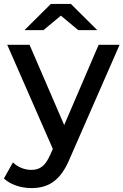

<svg xmlns="http://www.w3.org/2000/svg" viewBox="-40 -761 631 981"><path d="M-3 -532 230 0 217 29C192 86 165 107 120 107C85 107 51 93 26 69L-20 151C14 183 68 200 120 200C205 200 269 165 317 48L571 -532H464L288 -122L111 -532ZM271 -681 360 -607H457L322 -741H220L85 -607H182Z"/></svg>

Font: Montserrat-Alt1 SemBd
Style: Regular
Weight: 600
Designer: Differentunic
Foundry: Differentunic
Version: Version 7.222